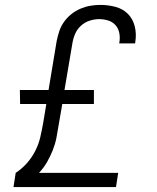

<svg xmlns="http://www.w3.org/2000/svg" viewBox="-20 -763 640 783"><path d="M35 0 44 -58Q70 -75 90.5 -98.5Q111 -122 124.5 -149Q138 -176 144.5 -204.5Q151 -233 156 -261L169 -339H62L61 -396H178L211 -595Q215 -615 221.5 -635Q228 -655 240.5 -673Q253 -691 270.5 -705Q288 -719 308 -727.5Q328 -736 348.5 -739.5Q369 -743 389 -743Q421 -743 451 -735Q481 -727 501.5 -706.5Q522 -686 529.5 -655.5Q537 -625 532 -594L531 -586H466L467 -591Q470 -610 466.5 -628.5Q463 -647 451 -660.5Q439 -674 421 -679.5Q403 -685 384 -685Q365 -685 345 -678.5Q325 -672 309.5 -657.5Q294 -643 286 -624Q278 -605 275 -585L243 -396H363V-339H234L219 -252Q215 -226 210 -200.5Q205 -175 195 -150Q185 -125 171.5 -101.5Q158 -78 139 -58H462L453 0Z"/></svg>

Font: Iosevka Aile Light
Style: Italic
Weight: 300
Italic angle: -9°
Designer: Belleve Invis
Foundry: Belleve Invis
Version: Version 31.1.0; ttfautohint (v1.8.4)